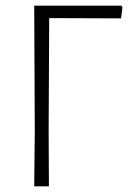

<svg xmlns="http://www.w3.org/2000/svg" viewBox="-20 -659 465 679"><path d="M154 -595 152 -197 153 0H101L103 -194L101 -639H409L413 -633L408 -594Z"/></svg>

Font: t
Style: Regular
Weight: 300
Designer: Juan Pablo del Peral
Foundry: Huerta Tipografica
Version: Version 2.004; ttfautohint (v1.8.1)